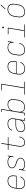

<svg xmlns="http://www.w3.org/2000/svg" viewBox="2598 -3394 805 6040"><g transform="rotate(-90 3000.0 -374.5)"><path d="M248 8Q219 8 190.5 2Q162 -4 139.5 -19.5Q117 -35 102 -58Q87 -81 80 -108Q73 -135 73.5 -164.5Q74 -194 79 -223L97 -333Q102 -361 111 -387.5Q120 -414 135.5 -438.5Q151 -463 173 -483Q195 -503 221 -515.5Q247 -528 275 -533Q303 -538 330 -538Q359 -538 387 -531.5Q415 -525 437 -510Q459 -495 474 -471.5Q489 -448 495.5 -421Q502 -394 501.5 -365Q501 -336 496 -307L488 -256H105L100 -220Q95 -194 94.5 -167.5Q94 -141 99.5 -117Q105 -93 118.5 -72Q132 -51 151.5 -36.5Q171 -22 196.5 -16.5Q222 -11 248 -11Q278 -11 309 -16.5Q340 -22 368 -38Q396 -54 417 -80Q438 -106 445 -137H466Q458 -102 435.5 -72.5Q413 -43 382 -24.5Q351 -6 316.5 1Q282 8 248 8ZM470 -274 476 -310Q480 -336 480.5 -362Q481 -388 475.5 -412.5Q470 -437 457.5 -458Q445 -479 425 -493Q405 -507 380 -513Q355 -519 329 -519Q304 -519 279 -514.5Q254 -510 230 -498Q206 -486 186 -467.5Q166 -449 152 -426.5Q138 -404 130 -379.5Q122 -355 118 -330L109 -274Z M845 8Q820 8 796 5Q772 2 749.5 -6.5Q727 -15 709 -30.5Q691 -46 682 -67L671 0H650L680 -181H701L694 -136Q690 -116 693 -96.5Q696 -77 707 -61.5Q718 -46 734 -36Q750 -26 768 -20.5Q786 -15 806 -13Q826 -11 846 -11Q865 -11 884 -12.5Q903 -14 922 -18.5Q941 -23 959.5 -30.5Q978 -38 994 -50Q1010 -62 1021 -79Q1032 -96 1035 -115Q1039 -136 1033 -155.5Q1027 -175 1014.5 -190Q1002 -205 985 -215.5Q968 -226 949.5 -233.5Q931 -241 912 -247Q893 -253 874 -259Q855 -265 836 -272Q817 -279 800 -289Q783 -299 768 -312Q753 -325 743 -341.5Q733 -358 728.5 -378Q724 -398 727 -419Q731 -439 742 -458Q753 -477 769 -491Q785 -505 804.5 -514.5Q824 -524 844.5 -529Q865 -534 885 -536Q905 -538 925 -538Q950 -538 975.5 -535Q1001 -532 1023.5 -523Q1046 -514 1065 -499Q1084 -484 1093 -462L1104 -530H1125L1095 -349H1074L1082 -394Q1085 -414 1082 -433.5Q1079 -453 1068.5 -468Q1058 -483 1041.5 -493Q1025 -503 1007 -509Q989 -515 969 -517Q949 -519 929 -519Q911 -519 893 -517.5Q875 -516 856.5 -511.5Q838 -507 820 -499.5Q802 -492 787 -479.5Q772 -467 761.5 -450.5Q751 -434 748 -416Q744 -395 750 -375Q756 -355 768.5 -340Q781 -325 797.5 -314.5Q814 -304 832.5 -296.5Q851 -289 870.5 -283Q890 -277 909 -271Q928 -265 946.5 -258Q965 -251 982.5 -241.5Q1000 -232 1014.5 -219Q1029 -206 1039.5 -189.5Q1050 -173 1054.5 -153Q1059 -133 1056 -112Q1052 -91 1040 -71.5Q1028 -52 1010.5 -38Q993 -24 972 -15Q951 -6 930 -1Q909 4 888 6Q867 8 845 8Z M1536 8Q1511 8 1488.5 2Q1466 -4 1449 -18.5Q1432 -33 1422 -53.5Q1412 -74 1408 -97.5Q1404 -121 1405 -145Q1406 -169 1410 -193L1463 -511H1303V-530H1466L1500 -735H1521L1487 -530H1705V-511H1484L1431 -190Q1427 -169 1426 -148Q1425 -127 1428 -106Q1431 -85 1439.5 -67Q1448 -49 1462.5 -35.5Q1477 -22 1497 -16.5Q1517 -11 1539 -11Q1558 -11 1577.5 -15Q1597 -19 1615.5 -28.5Q1634 -38 1649 -53Q1664 -68 1674.5 -85.5Q1685 -103 1691.5 -122Q1698 -141 1701 -161Q1702 -163 1702 -164.5Q1702 -166 1702 -168H1723Q1723 -166 1722.5 -164Q1722 -162 1722 -160Q1718 -137 1710.5 -116Q1703 -95 1690.5 -75Q1678 -55 1661 -38.5Q1644 -22 1623 -11Q1602 0 1579.5 4Q1557 8 1536 8Z M2015 8Q1993 8 1971.5 5Q1950 2 1931 -7Q1912 -16 1897.5 -30.5Q1883 -45 1874.5 -64Q1866 -83 1864.5 -105Q1863 -127 1867 -149Q1871 -173 1883.5 -197Q1896 -221 1917 -237.5Q1938 -254 1962 -264Q1986 -274 2011.5 -279.5Q2037 -285 2061.5 -287Q2086 -289 2111 -289H2264L2273 -344Q2277 -368 2277 -391Q2277 -414 2270 -435Q2263 -456 2248.5 -473Q2234 -490 2215 -500.5Q2196 -511 2173 -515Q2150 -519 2127 -519Q2097 -519 2066.5 -513.5Q2036 -508 2008.5 -492.5Q1981 -477 1960.5 -451Q1940 -425 1934 -394H1913Q1920 -429 1941.5 -458.5Q1963 -488 1994 -506.5Q2025 -525 2059.5 -531.5Q2094 -538 2127 -538Q2153 -538 2179 -533.5Q2205 -529 2227 -517.5Q2249 -506 2265 -487Q2281 -468 2289 -444.5Q2297 -421 2297.5 -394.5Q2298 -368 2294 -341L2240 -19H2309V0H2216L2235 -112Q2219 -83 2194.5 -59Q2170 -35 2140 -19.5Q2110 -4 2078.5 2Q2047 8 2015 8ZM2016 -11Q2043 -11 2069.5 -15.5Q2096 -20 2122 -31Q2148 -42 2171 -60Q2194 -78 2210.5 -101Q2227 -124 2236.5 -150Q2246 -176 2250 -203L2261 -270H2111Q2094 -270 2077.5 -269.5Q2061 -269 2044 -266.5Q2027 -264 2010 -260Q1993 -256 1976.5 -249.5Q1960 -243 1944.5 -233.5Q1929 -224 1916.5 -211Q1904 -198 1897 -181.5Q1890 -165 1888 -148Q1884 -129 1885.5 -110Q1887 -91 1894 -74Q1901 -57 1914 -44.5Q1927 -32 1943 -24Q1959 -16 1978 -13.5Q1997 -11 2016 -11Z M2647 8Q2618 8 2590 0.5Q2562 -7 2541 -24.5Q2520 -42 2507.5 -67Q2495 -92 2491 -120L2471 0H2382V-19H2453L2569 -716H2500V-735H2593L2541 -425Q2556 -452 2577 -474.5Q2598 -497 2624 -511.5Q2650 -526 2679 -532Q2708 -538 2736 -538Q2765 -538 2792.5 -531.5Q2820 -525 2841.5 -509Q2863 -493 2877 -469.5Q2891 -446 2897 -419.5Q2903 -393 2902 -364Q2901 -335 2896 -307L2878 -197Q2873 -170 2864.5 -143Q2856 -116 2840.5 -92Q2825 -68 2803 -48Q2781 -28 2755 -15Q2729 -2 2702 3Q2675 8 2647 8ZM2647 -11Q2672 -11 2697 -15.5Q2722 -20 2745.5 -32Q2769 -44 2789 -62.5Q2809 -81 2823 -103.5Q2837 -126 2845 -150.5Q2853 -175 2857 -200L2876 -310Q2880 -336 2880.5 -362Q2881 -388 2875.5 -412Q2870 -436 2857.5 -457.5Q2845 -479 2825.5 -493Q2806 -507 2781 -513Q2756 -519 2730 -519Q2706 -519 2681 -514.5Q2656 -510 2633 -497.5Q2610 -485 2591 -466.5Q2572 -448 2558.5 -426Q2545 -404 2537.5 -380Q2530 -356 2526 -331L2508 -221Q2503 -196 2502 -170Q2501 -144 2506 -120Q2511 -96 2522.5 -74.5Q2534 -53 2553 -38Q2572 -23 2596.5 -17Q2621 -11 2647 -11Z M3044 0V-19H3244L3360 -716H3178V-735H3384L3265 -19H3447V0Z M3848 8Q3819 8 3790.5 2Q3762 -4 3739.5 -19.5Q3717 -35 3702 -58Q3687 -81 3680 -108Q3673 -135 3673.5 -164.5Q3674 -194 3679 -223L3697 -333Q3702 -361 3711 -387.5Q3720 -414 3735.5 -438.5Q3751 -463 3773 -483Q3795 -503 3821 -515.5Q3847 -528 3875 -533Q3903 -538 3930 -538Q3959 -538 3987 -531.5Q4015 -525 4037 -510Q4059 -495 4074 -471.5Q4089 -448 4095.5 -421Q4102 -394 4101.5 -365Q4101 -336 4096 -307L4088 -256H3705L3700 -220Q3695 -194 3694.5 -167.5Q3694 -141 3699.5 -117Q3705 -93 3718.5 -72Q3732 -51 3751.5 -36.5Q3771 -22 3796.5 -16.5Q3822 -11 3848 -11Q3878 -11 3909 -16.5Q3940 -22 3968 -38Q3996 -54 4017 -80Q4038 -106 4045 -137H4066Q4058 -102 4035.5 -72.5Q4013 -43 3982 -24.5Q3951 -6 3916.5 1Q3882 8 3848 8ZM4070 -274 4076 -310Q4080 -336 4080.5 -362Q4081 -388 4075.5 -412.5Q4070 -437 4057.5 -458Q4045 -479 4025 -493Q4005 -507 3980 -513Q3955 -519 3929 -519Q3904 -519 3879 -514.5Q3854 -510 3830 -498Q3806 -486 3786 -467.5Q3766 -449 3752 -426.5Q3738 -404 3730 -379.5Q3722 -355 3718 -330L3709 -274Z M4444 8Q4415 8 4387 1.5Q4359 -5 4337 -20.5Q4315 -36 4300.5 -59Q4286 -82 4279.5 -109Q4273 -136 4273.5 -165Q4274 -194 4279 -223L4297 -333Q4302 -360 4310.5 -387Q4319 -414 4334.5 -438.5Q4350 -463 4371.5 -483Q4393 -503 4418.5 -515.5Q4444 -528 4472 -533Q4500 -538 4527 -538Q4554 -538 4580 -533Q4606 -528 4628 -515.5Q4650 -503 4666 -482.5Q4682 -462 4689 -438L4704 -530H4725L4695 -349H4674Q4680 -383 4675 -416.5Q4670 -450 4649.5 -474.5Q4629 -499 4597 -509Q4565 -519 4531 -519Q4506 -519 4480.5 -514.5Q4455 -510 4431 -498.5Q4407 -487 4387 -468.5Q4367 -450 4352.5 -427.5Q4338 -405 4330 -380Q4322 -355 4318 -330L4300 -220Q4295 -194 4294.5 -168Q4294 -142 4299 -118Q4304 -94 4316.5 -72.5Q4329 -51 4348.5 -37Q4368 -23 4393 -17Q4418 -11 4444 -11Q4466 -11 4489 -14.5Q4512 -18 4534 -27Q4556 -36 4575.5 -51Q4595 -66 4609.5 -85Q4624 -104 4633.5 -126Q4643 -148 4647 -171H4668Q4663 -145 4653 -121Q4643 -97 4627 -75.5Q4611 -54 4589.5 -37.5Q4568 -21 4543.5 -10.5Q4519 0 4494 4Q4469 8 4444 8Z M4844 0V-19H5044L5126 -511H4944V-530H5150L5065 -19H5247V0ZM5156 -654Q5150 -654 5144 -656Q5138 -658 5134.5 -663Q5131 -668 5130 -674Q5129 -680 5130 -686Q5131 -691 5133.5 -695Q5136 -699 5139.5 -701.5Q5143 -704 5147.5 -705.5Q5152 -707 5156 -707Q5163 -707 5168.5 -704.5Q5174 -702 5177.5 -697Q5181 -692 5182 -686Q5183 -680 5182 -674Q5182 -669 5179.5 -665Q5177 -661 5173 -658.5Q5169 -656 5165 -655Q5161 -654 5156 -654Z M5646 8Q5617 8 5589 1.5Q5561 -5 5538.5 -20Q5516 -35 5501 -58.5Q5486 -82 5479.5 -109Q5473 -136 5473.5 -165Q5474 -194 5479 -223L5497 -333Q5502 -361 5511 -387.5Q5520 -414 5535.5 -438.5Q5551 -463 5573 -483Q5595 -503 5621 -515.5Q5647 -528 5674.5 -534.5Q5702 -541 5729 -541Q5758 -541 5786 -533.5Q5814 -526 5836.5 -510.5Q5859 -495 5874 -472Q5889 -449 5895.5 -421.5Q5902 -394 5901.5 -365Q5901 -336 5896 -307L5878 -197Q5873 -169 5864 -142.5Q5855 -116 5839.5 -91.5Q5824 -67 5802 -47Q5780 -27 5754 -14.5Q5728 -2 5700.5 3Q5673 8 5646 8ZM5646 -11Q5671 -11 5696.5 -15.5Q5722 -20 5745.5 -32Q5769 -44 5789 -62.5Q5809 -81 5823 -103.5Q5837 -126 5845 -150.5Q5853 -175 5857 -200L5876 -310Q5880 -336 5880.5 -362.5Q5881 -389 5875.5 -413.5Q5870 -438 5857 -459Q5844 -480 5823.5 -494Q5803 -508 5778 -513.5Q5753 -519 5726 -519Q5701 -519 5676.5 -514Q5652 -509 5628.5 -497Q5605 -485 5585 -466.5Q5565 -448 5551.5 -426Q5538 -404 5530 -379.5Q5522 -355 5518 -330L5500 -220Q5495 -194 5494.5 -168Q5494 -142 5499.5 -117.5Q5505 -93 5517.5 -72Q5530 -51 5550 -37Q5570 -23 5595 -17Q5620 -11 5646 -11ZM5741 -604 5728 -616 5860 -757 5876 -743Z"/></g></svg>

Font: Iosevka Curly Slab ThExObl
Style: Regular
Weight: 100
Width: 7
Italic angle: -9°
Monospace: yes
Designer: Belleve Invis
Foundry: Belleve Invis
Version: Version 11.1.0; ttfautohint (v1.8.3)